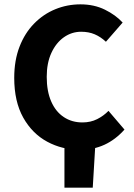

<svg xmlns="http://www.w3.org/2000/svg" viewBox="-20 -684 622 892"><path d="M279.4 188V0L423.5 -21.9L410.9 188ZM352.7 12Q269.2 12 199.5 -25.6Q129.8 -63.1 87.9 -137.7Q46.1 -212.3 46.1 -322.1Q46.1 -403.4 70.6 -466.7Q95 -530.1 138.2 -574.2Q181.4 -618.4 236.9 -641.1Q292.4 -663.8 353.8 -663.8Q417.2 -663.8 467.3 -639.1Q517.4 -614.5 549.8 -579.2L472.1 -490Q447.6 -512.9 419.9 -524.7Q392.2 -536.5 357.1 -536.5Q313.2 -536.5 276.8 -510.9Q240.5 -485.3 218.8 -438.4Q197.1 -391.6 197.1 -327.1Q197.1 -260.1 217.9 -212.6Q238.6 -165.2 276.2 -140.2Q313.7 -115.2 363 -115.2Q401.1 -115.2 431.5 -130.6Q461.9 -146 484 -169L558.3 -82Q516.3 -34.9 465 -11.4Q413.8 12 352.7 12Z"/></svg>

Font: Source Sans 3
Style: Regular
Weight: 200
Designer: Paul D. Hunt
Foundry: Adobe
Version: Version 3.046;hotconv 1.0.118;makeotfexe 2.5.65603